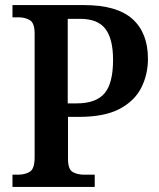

<svg xmlns="http://www.w3.org/2000/svg" viewBox="-20 -734 623 754"><path d="M29 0V-48H51Q78 -48 97 -59.5Q116 -71 116 -116V-602Q116 -644 97 -655Q78 -666 53 -666H29V-714H311Q439 -714 500 -659.5Q561 -605 561 -503Q561 -441 534.5 -389Q508 -337 449 -306Q390 -275 290 -275H247V-111Q247 -69 265.5 -58.5Q284 -48 310 -48H352V0ZM281 -328Q357 -328 390.5 -367.5Q424 -407 424 -499Q424 -581 394 -620.5Q364 -660 295 -660H246V-328Z"/></svg>

Font: Noto Serif Lao SemiCondensed SemiBold
Style: Regular
Weight: 600
Width: 4
Designer: Monotype Design Team
Foundry: Monotype Imaging Inc.
Version: Version 2.003; ttfautohint (v1.8.4.7-5d5b)